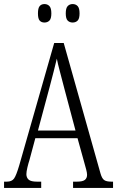

<svg xmlns="http://www.w3.org/2000/svg" viewBox="-20 -926 577 946"><path d="M0 0V-31H14Q38 -31 49 -46Q60 -61 75 -112L247 -714H294L475 -72Q482 -47 493 -39Q504 -31 529 -31H537V0H340V-31H359Q387 -31 398 -39.5Q409 -48 409 -65Q409 -74 404.5 -91.5Q400 -109 395 -126L362 -245H154L125 -137Q120 -122 115 -101Q110 -80 110 -68Q110 -51 121 -41Q132 -31 162 -31H183V0ZM167 -283H352L298 -486Q285 -537 275 -574Q265 -611 260 -637Q254 -610 244.5 -574Q235 -538 225 -499ZM338 -815Q323 -815 313.5 -824.5Q304 -834 304 -860Q304 -886 313.5 -896Q323 -906 338 -906Q353 -906 362.5 -896Q372 -886 372 -860Q372 -834 362.5 -824.5Q353 -815 338 -815ZM199 -815Q184 -815 175.5 -824.5Q167 -834 167 -860Q167 -886 175.5 -896Q184 -906 199 -906Q214 -906 223.5 -896Q233 -886 233 -860Q233 -834 223.5 -824.5Q214 -815 199 -815Z"/></svg>

Font: Noto Serif ExtraCondensed Light
Style: Regular
Weight: 300
Width: 2
Designer: Monotype Design Team
Foundry: Monotype Imaging Inc.
Version: Version 2.014; ttfautohint (v1.8.4.7-5d5b)